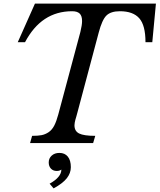

<svg xmlns="http://www.w3.org/2000/svg" viewBox="-20 -790 881 1060"><path d="M524.9 -609.9 407.2 -168Q405.3 -159.7 401.6 -147.5Q397.9 -135.3 396 -128.4Q394 -121.6 392.6 -113Q391.1 -104.5 391.1 -98.1Q391.1 -65.9 417 -53Q442.9 -40 505.9 -40L494.1 0H146L157.2 -40Q189.5 -40 209.7 -43.9Q230 -47.9 248.3 -60.1Q266.6 -72.3 279.1 -95.9Q291.5 -119.6 301.8 -158.2L423.8 -613.8Q433.1 -651.9 433.1 -673.8Q433.1 -702.1 419.9 -715.1Q406.7 -728 377.9 -728Q208.5 -728 118.2 -557.1H78.1L172.9 -770H840.8L820.8 -557.1H783.2Q783.2 -650.4 748.8 -689.2Q714.4 -728 642.1 -728Q591.8 -728 567.6 -704.3Q543.5 -680.7 524.9 -609.9ZM275.9 250 253.9 224.1Q318.8 188 318.8 146Q309.6 153.8 293 153.8Q273.4 153.8 261.2 140.9Q249 127.9 249 106.9Q249 84 265.4 69.1Q281.7 54.2 308.1 54.2Q337.9 54.2 354.5 74.7Q371.1 95.2 371.1 132.8Q371.1 166 348.6 194.3Q326.2 222.7 275.9 250Z"/></svg>

Font: Libre Baskerville
Style: Italic
Weight: 400
Designer: Pablo Impallari, Rodrigo Fuenzalida
Foundry: Pablo Impallari, Rodrigo Fuenzalida
Version: Version 1.000